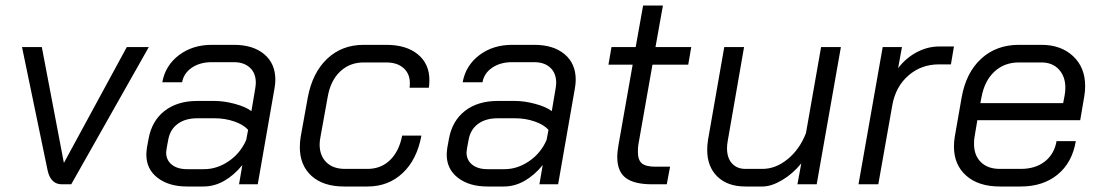

<svg xmlns="http://www.w3.org/2000/svg" viewBox="-20 -670 4000 698"><path d="M153 -51 60 -499H132L212 -79H213L441 -499H521L239 0H205Q164 0 153 -51Z M512 -108Q512 -116 514 -132L520 -165Q532 -231 578.5 -267Q625 -303 697 -303H761Q794 -303 833.5 -292.5Q873 -282 894 -266L908 -349Q910 -363 910 -369Q910 -404 888.5 -424Q867 -444 830 -444H750Q707 -444 677.5 -424Q648 -404 642 -371H570Q581 -432 630.5 -469.5Q680 -507 750 -507H830Q900 -507 940.5 -473Q981 -439 981 -380Q981 -366 978 -349L917 0H849L861 -70Q831 -33 795 -12.5Q759 8 720 8H660Q594 8 553 -23.5Q512 -55 512 -108ZM722 -55Q769 -55 811.5 -84Q854 -113 875 -161L882 -198Q865 -217 831.5 -228.5Q798 -240 761 -240H697Q654 -240 626.5 -220Q599 -200 592 -164L586 -132Q584 -120 584 -116Q584 -88 604.5 -71.5Q625 -55 660 -55Z M1070 -135Q1070 -153 1073 -172L1099 -316Q1116 -406 1169.5 -456.5Q1223 -507 1302 -507H1384Q1457 -507 1499 -472.5Q1541 -438 1541 -379Q1541 -361 1539 -351H1469Q1470 -357 1470 -368Q1470 -402 1447 -422.5Q1424 -443 1384 -443H1302Q1251 -443 1216 -409.5Q1181 -376 1171 -316L1145 -172Q1142 -157 1142 -145Q1142 -104 1166.5 -80Q1191 -56 1234 -56H1316Q1365 -56 1398 -88Q1431 -120 1442 -177H1512Q1496 -90 1444 -41Q1392 8 1316 8H1231Q1155 8 1112.5 -30.5Q1070 -69 1070 -135Z M1604 -108Q1604 -116 1606 -132L1612 -165Q1624 -231 1670.5 -267Q1717 -303 1789 -303H1853Q1886 -303 1925.5 -292.5Q1965 -282 1986 -266L2000 -349Q2002 -363 2002 -369Q2002 -404 1980.5 -424Q1959 -444 1922 -444H1842Q1799 -444 1769.5 -424Q1740 -404 1734 -371H1662Q1673 -432 1722.5 -469.5Q1772 -507 1842 -507H1922Q1992 -507 2032.5 -473Q2073 -439 2073 -380Q2073 -366 2070 -349L2009 0H1941L1953 -70Q1923 -33 1887 -12.5Q1851 8 1812 8H1752Q1686 8 1645 -23.5Q1604 -55 1604 -108ZM1814 -55Q1861 -55 1903.5 -84Q1946 -113 1967 -161L1974 -198Q1957 -217 1923.5 -228.5Q1890 -240 1853 -240H1789Q1746 -240 1718.5 -220Q1691 -200 1684 -164L1678 -132Q1676 -120 1676 -116Q1676 -88 1696.5 -71.5Q1717 -55 1752 -55Z M2224 -99Q2224 -118 2229 -146L2280 -435H2192L2203 -499H2291L2318 -650H2390L2363 -499H2493L2482 -435H2352L2301 -146Q2299 -136 2299 -118Q2299 -88 2313.5 -76Q2328 -64 2363 -64H2416L2404 0H2351Q2285 0 2254.5 -23.5Q2224 -47 2224 -99Z M2551 -125Q2551 -143 2554 -162L2613 -499H2685L2626 -160Q2623 -145 2623 -131Q2623 -96 2641 -76Q2659 -56 2690 -56H2752Q2800 -56 2843.5 -91.5Q2887 -127 2910 -186L2965 -499H3037L2949 0H2879L2893 -76Q2862 -38 2823 -15Q2784 8 2752 8H2690Q2625 8 2588 -28Q2551 -64 2551 -125Z M3189 -499H3259L3245 -422Q3273 -459 3312.5 -480Q3352 -501 3394 -501H3448L3437 -436H3394Q3329 -436 3282.5 -395.5Q3236 -355 3224 -288L3173 0H3101Z M3448 -137Q3448 -155 3451 -173L3476 -316Q3492 -406 3547 -456.5Q3602 -507 3684 -507H3766Q3837 -507 3881 -466Q3925 -425 3925 -357Q3925 -339 3922 -321L3907 -233H3533L3523 -173Q3521 -164 3521 -147Q3521 -105 3546 -80.5Q3571 -56 3615 -56H3691Q3744 -56 3778.5 -83Q3813 -110 3821 -157H3891Q3878 -79 3825 -35.5Q3772 8 3691 8H3615Q3537 8 3492.5 -31.5Q3448 -71 3448 -137ZM3845 -295 3850 -321Q3853 -336 3853 -351Q3853 -392 3829.5 -417.5Q3806 -443 3766 -443H3684Q3631 -443 3595 -409.5Q3559 -376 3548 -316L3544 -295Z"/></svg>

Font: Bai Jamjuree
Style: Italic
Weight: 400
Italic angle: -10°
Version: Version 1.000; ttfautohint (v1.6)